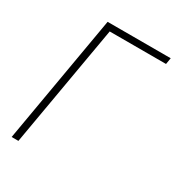

<svg xmlns="http://www.w3.org/2000/svg" viewBox="-171 -817 849 924"><g transform="rotate(30 253.5 -355.5)"><path d="M506.8 -710.9 501 -675.8H188L70.8 0H33.2L156.2 -710.9Z"/></g></svg>

Font: Roboto Condensed ExtraLight
Style: Italic
Weight: 250
Italic angle: -12°
Designer: Christian Robertson
Foundry: Google
Version: Version 3.008; 2023